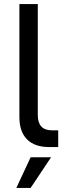

<svg xmlns="http://www.w3.org/2000/svg" viewBox="-20 -720 325 940"><path d="M221 0Q150 0 112.5 -37.5Q75 -75 75 -147V-700H165V-157Q165 -82 234 -82H265V0H221ZM130 50H230L130 200H60Z"/></svg>

Font: Retni Sans Medium
Style: Regular
Weight: 500
Designer: Vitaly Kuzmin
Foundry: ParaType Ltd.
Version: Version 1.00;March 2, 2019;FontCreator 11.5.0.2425 64-bit; t